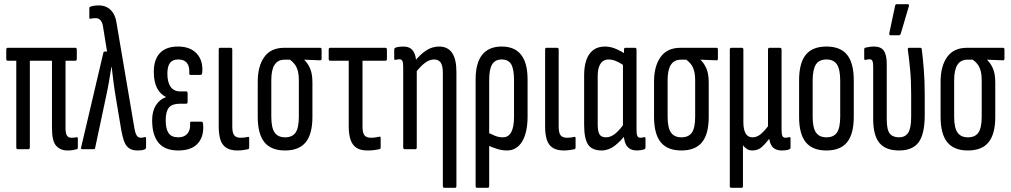

<svg xmlns="http://www.w3.org/2000/svg" viewBox="-20 -715 4844 920"><path d="M303 6Q270 6 249.5 -16Q229 -38 229 -102V-424H123V-9Q123 0 115 0H65Q58 0 58 -9V-424H17Q10 -424 10 -433V-477Q10 -486 17 -486H341Q348 -486 348 -477V-433Q348 -424 341 -424H294V-100Q294 -77 300.5 -66Q307 -55 321 -55Q328 -55 334 -55.5Q340 -56 344 -57Q353 -60 353 -51V-9Q353 -1 348 0Q341 2 329.5 4Q318 6 303 6Z M639 6Q615 6 599.5 -4Q584 -14 575.5 -36Q567 -58 561 -92L536 -241Q529 -282 524.5 -316.5Q520 -351 515 -395H514Q507 -351 501 -317Q495 -283 486 -242L436 -7Q435 0 429 0H374Q366 0 369 -10L475 -461Q476 -468 482 -468H493L474 -585Q471 -607 462 -617.5Q453 -628 439 -628Q432 -628 426 -627.5Q420 -627 414 -625Q408 -624 408 -631V-675Q408 -682 413 -683Q430 -689 453 -689Q477 -689 494 -679.5Q511 -670 522.5 -652Q534 -634 538 -607L624 -101Q628 -77 635 -66Q642 -55 655 -55Q662 -55 674 -58Q680 -60 680 -52V-10Q680 -3 675 0Q667 4 657 5Q647 6 639 6Z M834 6Q770 6 739.5 -31Q709 -68 709 -139Q709 -182 727 -210.5Q745 -239 774 -249V-251Q748 -264 732.5 -293Q717 -322 717 -371Q717 -430 746.5 -461Q776 -492 833 -492Q892 -492 923 -458Q954 -424 949 -367Q948 -356 941 -356H893Q886 -356 887 -366Q890 -430 834 -430Q807 -430 794.5 -413.5Q782 -397 782 -362Q782 -321 797.5 -299Q813 -277 844 -277H872Q879 -277 879 -268V-227Q879 -218 872 -218H841Q805 -218 789.5 -199.5Q774 -181 774 -139Q774 -97 788 -77Q802 -57 834 -57Q863 -57 878 -74.5Q893 -92 891 -124Q889 -132 897 -132H945Q952 -132 953 -122Q959 -64 929 -29Q899 6 834 6Z M1118 6Q1085 6 1065 -6.5Q1045 -19 1036.5 -44.5Q1028 -70 1028 -110V-477Q1028 -486 1034 -486H1086Q1093 -486 1093 -477V-109Q1093 -78 1102.5 -66.5Q1112 -55 1132 -55Q1142 -55 1151 -56Q1160 -57 1168 -59Q1174 -61 1174 -52V-8Q1174 -2 1169 0Q1159 2 1146 4Q1133 6 1118 6Z M1346 6Q1279 6 1247 -33.5Q1215 -73 1215 -155V-324Q1215 -398 1246.5 -442Q1278 -486 1342 -486H1514Q1521 -486 1521 -478V-434Q1521 -426 1514 -426L1438 -429V-428Q1455 -412 1466 -386.5Q1477 -361 1477 -320V-155Q1477 -73 1445 -33.5Q1413 6 1346 6ZM1346 -57Q1381 -57 1396.5 -80Q1412 -103 1412 -156V-328Q1412 -358 1406.5 -377Q1401 -396 1391 -408.5Q1381 -421 1369 -429H1343Q1312 -429 1296 -405Q1280 -381 1280 -331V-156Q1280 -103 1296 -80Q1312 -57 1346 -57Z M1740 6Q1708 6 1688.5 -6.5Q1669 -19 1660 -44.5Q1651 -70 1651 -110V-424H1562Q1555 -424 1555 -433V-477Q1555 -486 1562 -486H1827Q1834 -486 1834 -477V-433Q1834 -424 1827 -424H1717V-109Q1717 -78 1726.5 -66.5Q1736 -55 1757 -55Q1768 -55 1779 -56.5Q1790 -58 1798 -60Q1804 -62 1804 -53V-8Q1804 -2 1798 0Q1789 2 1774.5 4Q1760 6 1740 6Z M2109 185Q2102 185 2102 176V-366Q2102 -399 2092 -414.5Q2082 -430 2060 -430Q2038 -430 2016 -413.5Q1994 -397 1970 -365L1965 -419Q1994 -455 2022.5 -473.5Q2051 -492 2084 -492Q2125 -492 2146 -462Q2167 -432 2167 -370V176Q2167 185 2160 185ZM1920 0Q1912 0 1912 -9V-395Q1912 -415 1908 -423Q1904 -431 1894 -431Q1889 -431 1884 -430Q1879 -429 1875 -428Q1869 -427 1869 -434V-478Q1869 -484 1876 -487Q1885 -490 1894.5 -491Q1904 -492 1913 -492Q1944 -492 1959 -471.5Q1974 -451 1974 -414V-402L1977 -385V-9Q1977 0 1970 0Z M2266 185Q2259 185 2259 176V-334Q2259 -413 2290.5 -452.5Q2322 -492 2384 -492Q2446 -492 2477 -452.5Q2508 -413 2508 -334V-158Q2508 -80 2482 -37Q2456 6 2409 6Q2387 6 2363.5 -1Q2340 -8 2314 -20L2313 -82Q2330 -74 2349 -65.5Q2368 -57 2390 -57Q2416 -57 2429.5 -81.5Q2443 -106 2443 -154V-332Q2443 -384 2429.5 -407Q2416 -430 2384 -430Q2353 -430 2338.5 -407Q2324 -384 2324 -332V176Q2324 185 2317 185Z M2682 6Q2649 6 2629 -6.5Q2609 -19 2600.5 -44.5Q2592 -70 2592 -110V-477Q2592 -486 2598 -486H2650Q2657 -486 2657 -477V-109Q2657 -78 2666.5 -66.5Q2676 -55 2696 -55Q2706 -55 2715 -56Q2724 -57 2732 -59Q2738 -61 2738 -52V-8Q2738 -2 2733 0Q2723 2 2710 4Q2697 6 2682 6Z M2863 6Q2816 6 2797.5 -23Q2779 -52 2779 -116V-355Q2779 -398 2790 -428.5Q2801 -459 2823 -475.5Q2845 -492 2879 -492Q2907 -492 2935.5 -479Q2964 -466 2980 -454L2974 -398Q2955 -412 2935 -421Q2915 -430 2895 -430Q2880 -430 2868.5 -421.5Q2857 -413 2850.5 -395.5Q2844 -378 2844 -350V-121Q2844 -84 2853 -70.5Q2862 -57 2884 -57Q2908 -57 2931 -77Q2954 -97 2976 -131L2982 -75Q2956 -40 2926 -17Q2896 6 2863 6ZM3032 6Q2969 6 2969 -74V-95L2965 -97V-414L2970 -439V-477Q2970 -486 2977 -486H3023Q3030 -486 3030 -477V-93Q3030 -72 3034 -63.5Q3038 -55 3049 -55Q3054 -55 3059 -56Q3064 -57 3068 -58Q3073 -59 3073 -51V-8Q3073 -2 3066 1Q3049 6 3032 6Z M3245 6Q3178 6 3146 -33.5Q3114 -73 3114 -155V-324Q3114 -398 3145.5 -442Q3177 -486 3241 -486H3413Q3420 -486 3420 -478V-434Q3420 -426 3413 -426L3337 -429V-428Q3354 -412 3365 -386.5Q3376 -361 3376 -320V-155Q3376 -73 3344 -33.5Q3312 6 3245 6ZM3245 -57Q3280 -57 3295.5 -80Q3311 -103 3311 -156V-328Q3311 -358 3305.5 -377Q3300 -396 3290 -408.5Q3280 -421 3268 -429H3242Q3211 -429 3195 -405Q3179 -381 3179 -331V-156Q3179 -103 3195 -80Q3211 -57 3245 -57Z M3484 185Q3477 185 3477 176V-477Q3477 -486 3484 -486H3535Q3542 -486 3542 -477V-130Q3542 -95 3552.5 -76Q3563 -57 3586 -57Q3606 -57 3623.5 -71Q3641 -85 3660 -110V-477Q3660 -486 3667 -486H3717Q3725 -486 3725 -477V-93Q3725 -72 3729 -63.5Q3733 -55 3744 -55Q3749 -55 3753.5 -56Q3758 -57 3762 -58Q3768 -59 3768 -51V-7Q3768 -2 3761 1Q3754 4 3744 5Q3734 6 3726 6Q3701 6 3686 -6.5Q3671 -19 3666 -49V-50Q3647 -25 3629 -9.5Q3611 6 3585 6Q3569 6 3557.5 -2Q3546 -10 3540 -19V176Q3540 185 3533 185Z M3940 6Q3873 6 3841 -33.5Q3809 -73 3809 -155V-330Q3809 -413 3841 -452.5Q3873 -492 3940 -492Q4007 -492 4039 -452.5Q4071 -413 4071 -330V-155Q4071 -73 4039 -33.5Q4007 6 3940 6ZM3940 -57Q3975 -57 3990.5 -80Q4006 -103 4006 -156V-328Q4006 -382 3990.5 -406Q3975 -430 3940 -430Q3905 -430 3889.5 -406Q3874 -382 3874 -328V-156Q3874 -103 3890 -80Q3906 -57 3940 -57Z M4288 6Q4224 6 4194 -30Q4164 -66 4164 -145V-393Q4164 -414 4160.5 -422.5Q4157 -431 4146 -431Q4141 -431 4136 -430Q4131 -429 4127 -428Q4121 -427 4121 -434V-478Q4121 -486 4128 -487Q4137 -489 4147.5 -490.5Q4158 -492 4168 -492Q4201 -492 4215 -472Q4229 -452 4229 -408V-144Q4229 -93 4243.5 -75Q4258 -57 4288 -57Q4317 -57 4331.5 -78.5Q4346 -100 4346 -155V-265Q4346 -330 4341 -382Q4336 -434 4330 -477Q4329 -486 4336 -486H4390Q4396 -486 4397 -478Q4402 -438 4406.5 -382.5Q4411 -327 4411 -262V-164Q4411 -73 4382 -33.5Q4353 6 4288 6ZM4247 -546Q4240 -546 4241 -555L4269 -687Q4270 -695 4278 -695H4329Q4338 -695 4335 -685L4296 -553Q4293 -546 4286 -546Z M4618 6Q4551 6 4519 -33.5Q4487 -73 4487 -155V-324Q4487 -398 4518.5 -442Q4550 -486 4614 -486H4786Q4793 -486 4793 -478V-434Q4793 -426 4786 -426L4710 -429V-428Q4727 -412 4738 -386.5Q4749 -361 4749 -320V-155Q4749 -73 4717 -33.5Q4685 6 4618 6ZM4618 -57Q4653 -57 4668.5 -80Q4684 -103 4684 -156V-328Q4684 -358 4678.5 -377Q4673 -396 4663 -408.5Q4653 -421 4641 -429H4615Q4584 -429 4568 -405Q4552 -381 4552 -331V-156Q4552 -103 4568 -80Q4584 -57 4618 -57Z"/></svg>

Font: Sofia Sans Extra Condensed
Style: Regular
Weight: 400
Designer: Botio Nikoltchev, Ani Petrova
Foundry: lettersoup
Version: Version 4.101